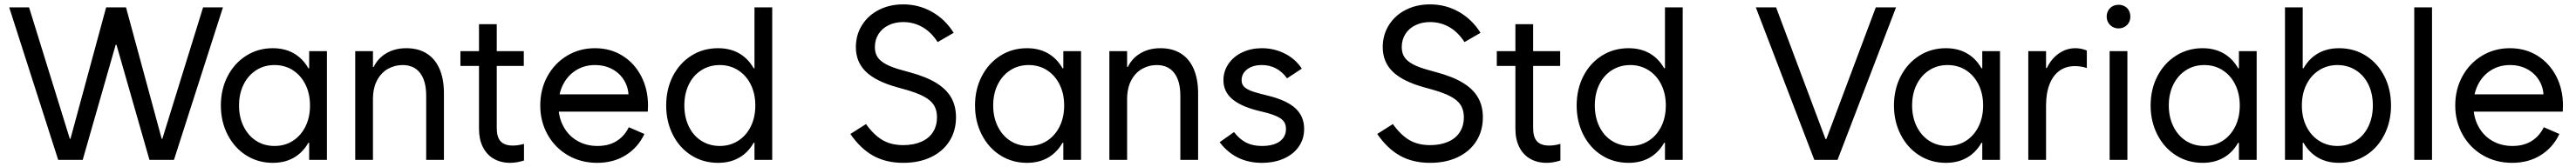

<svg xmlns="http://www.w3.org/2000/svg" viewBox="-20 -741 11910 774"><path d="M22.5 -707H114.3L333 0L279.3 -97.7H333V0H249ZM470.7 -707H540L551.8 -663.1V-533.2H481.4L551.8 -663.1L362.3 0H279.3ZM481.4 -663.1 493.2 -707H562.5L753.9 0L700.2 -97.7H753.9V0H670.9ZM918.9 -707H1010.7L784.2 0H700.2Z M1241.2 13.7Q1172.9 13.7 1118.2 -21Q1063.5 -55.7 1032.2 -116.7Q1001 -177.7 1001 -252Q1001 -327.1 1032.2 -387.7Q1063.5 -448.2 1118.2 -482.9Q1172.9 -517.6 1241.2 -517.6Q1304.7 -517.6 1350.1 -486.3Q1395.5 -455.1 1419.4 -395.5Q1443.4 -335.9 1443.4 -252L1393.6 -424.8H1455.1V-79.1H1393.6L1443.4 -252Q1443.4 -168 1419.4 -108.4Q1395.5 -48.8 1350.1 -17.6Q1304.7 13.7 1241.2 13.7ZM1413.1 -252Q1413.1 -306.6 1392.1 -349.1Q1371.1 -391.6 1334 -415.5Q1296.9 -439.5 1249 -439.5Q1201.2 -439.5 1164.1 -415.5Q1127 -391.6 1106 -349.1Q1085 -306.6 1085 -252Q1085 -198.2 1106 -155.3Q1127 -112.3 1164.1 -88.4Q1201.2 -64.5 1249 -64.5Q1296.9 -64.5 1334 -88.4Q1371.1 -112.3 1392.1 -154.8Q1413.1 -197.3 1413.1 -252ZM1409.2 0V-101.6L1430.7 -252L1409.2 -385.7V-503.9H1491.2V0Z M1622.1 -503.9H1704.1V0H1622.1ZM1840.8 -439.5Q1804.7 -439.5 1773.4 -421.9Q1742.2 -404.3 1723.1 -368.7Q1704.1 -333 1704.1 -281.2L1692.4 -359.4V-430.7H1719.7L1692.4 -359.4Q1692.4 -406.2 1713.4 -441.9Q1734.4 -477.5 1772 -497.6Q1809.6 -517.6 1858.4 -517.6Q1914.1 -517.6 1953.1 -492.7Q1992.2 -467.8 2012.2 -420.9Q2032.2 -374 2032.2 -308.6V0H1950.2V-296.9Q1950.2 -366.2 1921.9 -402.8Q1893.6 -439.5 1840.8 -439.5Z M2108.4 -503.9H2401.4V-435.5H2108.4ZM2194.3 -143.6V-628.9H2276.4V-146.5Q2276.4 -105.5 2294.4 -85.9Q2312.5 -66.4 2350.6 -66.4Q2376 -66.4 2402.3 -74.2V2.9Q2368.2 13.7 2338.9 13.7Q2294.9 13.7 2262.2 -5.4Q2229.5 -24.4 2211.9 -60.1Q2194.3 -95.7 2194.3 -143.6Z M2477.5 -252Q2477.5 -327.1 2510.7 -387.7Q2543.9 -448.2 2601.6 -482.9Q2659.2 -517.6 2730.5 -517.6Q2801.8 -517.6 2857.4 -482.9Q2913.1 -448.2 2944.3 -387.7Q2975.6 -327.1 2975.6 -252Q2975.6 -242.2 2974.6 -223.6H2543.9V-303.7H2893.6L2885.7 -293Q2885.7 -334 2865.7 -367.7Q2845.7 -401.4 2810.5 -420.4Q2775.4 -439.5 2730.5 -439.5Q2681.6 -439.5 2643.1 -415.5Q2604.5 -391.6 2583 -349.1Q2561.5 -306.6 2561.5 -252Q2561.5 -197.3 2585 -154.3Q2608.4 -111.3 2649.4 -87.9Q2690.4 -64.5 2742.2 -64.5Q2793.9 -64.5 2830.6 -87.4Q2867.2 -110.4 2886.7 -151.4L2959 -120.1Q2929.7 -57.6 2873 -22Q2816.4 13.7 2740.2 13.7Q2666 13.7 2606 -21Q2545.9 -55.7 2511.7 -116.7Q2477.5 -177.7 2477.5 -252Z M3549.8 -707H3467.8V-385.7L3489.3 -252L3467.8 -101.6V0H3549.8ZM3452.1 -79.1H3513.7V-424.8H3452.1L3502 -252Q3502 -335.9 3478 -395.5Q3454.1 -455.1 3408.7 -486.3Q3363.3 -517.6 3299.8 -517.6Q3230.5 -517.6 3175.8 -482.9Q3121.1 -448.2 3090.3 -387.7Q3059.6 -327.1 3059.6 -252Q3059.6 -177.7 3090.3 -116.7Q3121.1 -55.7 3175.8 -21Q3230.5 13.7 3299.8 13.7Q3363.3 13.7 3408.7 -17.6Q3454.1 -48.8 3478 -108.4Q3502 -168 3502 -252ZM3143.6 -252Q3143.6 -306.6 3164.1 -349.1Q3184.6 -391.6 3222.2 -415.5Q3259.8 -439.5 3307.6 -439.5Q3354.5 -439.5 3392.1 -415.5Q3429.7 -391.6 3450.7 -349.1Q3471.7 -306.6 3471.7 -252Q3471.7 -197.3 3450.7 -154.8Q3429.7 -112.3 3392.1 -88.4Q3354.5 -64.5 3307.6 -64.5Q3259.8 -64.5 3222.2 -88.4Q3184.6 -112.3 3164.1 -155.3Q3143.6 -198.2 3143.6 -252Z M3911.1 -120.1 3983.4 -166Q4020.5 -114.3 4060.5 -91.3Q4100.6 -68.4 4155.3 -68.4Q4203.1 -68.4 4238.8 -84Q4274.4 -99.6 4293 -128.9Q4311.5 -158.2 4311.5 -197.3Q4311.5 -230.5 4297.4 -253.4Q4283.2 -276.4 4250.5 -293.9Q4217.8 -311.5 4161.1 -327.1L4126 -336.9Q4028.3 -364.3 3982.4 -409.2Q3936.5 -454.1 3936.5 -522.5Q3936.5 -579.1 3964.8 -624.5Q3993.2 -669.9 4043 -695.3Q4092.8 -720.7 4155.3 -720.7Q4227.5 -720.7 4288.6 -686Q4349.6 -651.4 4388.7 -588.9L4314.5 -545.9Q4285.2 -591.8 4244.6 -615.2Q4204.1 -638.7 4155.3 -638.7Q4117.2 -638.7 4087.4 -624Q4057.6 -609.4 4041 -583Q4024.4 -556.6 4024.4 -522.5Q4024.4 -495.1 4036.6 -476.6Q4048.8 -458 4075.7 -443.4Q4102.5 -428.7 4149.4 -416L4184.6 -406.2Q4260.7 -385.7 4307.6 -356.9Q4354.5 -328.1 4377 -289.1Q4399.4 -250 4399.4 -197.3Q4399.4 -134.8 4369.1 -86.9Q4338.9 -39.1 4283.7 -12.7Q4228.5 13.7 4155.3 13.7Q4076.2 13.7 4017.1 -19Q3958 -51.8 3911.1 -120.1Z M4727.5 13.7Q4659.2 13.7 4604.5 -21Q4549.8 -55.7 4518.6 -116.7Q4487.3 -177.7 4487.3 -252Q4487.3 -327.1 4518.6 -387.7Q4549.8 -448.2 4604.5 -482.9Q4659.2 -517.6 4727.5 -517.6Q4791 -517.6 4836.4 -486.3Q4881.8 -455.1 4905.8 -395.5Q4929.7 -335.9 4929.7 -252L4879.9 -424.8H4941.4V-79.1H4879.9L4929.7 -252Q4929.7 -168 4905.8 -108.4Q4881.8 -48.8 4836.4 -17.6Q4791 13.7 4727.5 13.7ZM4899.4 -252Q4899.4 -306.6 4878.4 -349.1Q4857.4 -391.6 4820.3 -415.5Q4783.2 -439.5 4735.4 -439.5Q4687.5 -439.5 4650.4 -415.5Q4613.3 -391.6 4592.3 -349.1Q4571.3 -306.6 4571.3 -252Q4571.3 -198.2 4592.3 -155.3Q4613.3 -112.3 4650.4 -88.4Q4687.5 -64.5 4735.4 -64.5Q4783.2 -64.5 4820.3 -88.4Q4857.4 -112.3 4878.4 -154.8Q4899.4 -197.3 4899.4 -252ZM4895.5 0V-101.6L4917 -252L4895.5 -385.7V-503.9H4977.5V0Z M5108.4 -503.9H5190.4V0H5108.4ZM5327.1 -439.5Q5291 -439.5 5259.8 -421.9Q5228.5 -404.3 5209.5 -368.7Q5190.4 -333 5190.4 -281.2L5178.7 -359.4V-430.7H5206.1L5178.7 -359.4Q5178.7 -406.2 5199.7 -441.9Q5220.7 -477.5 5258.3 -497.6Q5295.9 -517.6 5344.7 -517.6Q5400.4 -517.6 5439.5 -492.7Q5478.5 -467.8 5498.5 -420.9Q5518.6 -374 5518.6 -308.6V0H5436.5V-296.9Q5436.5 -366.2 5408.2 -402.8Q5379.9 -439.5 5327.1 -439.5Z M5618.2 -82 5684.6 -128.9Q5710 -95.7 5740.7 -80.1Q5771.5 -64.5 5813.5 -64.5Q5866.2 -64.5 5895.5 -85.4Q5924.8 -106.4 5924.8 -143.6Q5924.8 -164.1 5915 -177.7Q5905.3 -191.4 5881.8 -202.1Q5858.4 -212.9 5817.4 -222.7L5790 -229.5Q5711.9 -250 5673.8 -284.2Q5635.7 -318.4 5635.7 -369.1Q5635.7 -411.1 5659.2 -445.3Q5682.6 -479.5 5723.1 -498.5Q5763.7 -517.6 5813.5 -517.6Q5870.1 -517.6 5919.4 -492.7Q5968.8 -467.8 5998 -422.9L5929.7 -377.9Q5908.2 -408.2 5878.9 -423.8Q5849.6 -439.5 5813.5 -439.5Q5771.5 -439.5 5745.6 -419.9Q5719.7 -400.4 5719.7 -369.1Q5719.7 -353.5 5728 -342.8Q5736.3 -332 5755.4 -323.2Q5774.4 -314.5 5809.6 -305.7L5836.9 -298.8Q5926.8 -277.3 5967.8 -239.7Q6008.8 -202.1 6008.8 -143.6Q6008.8 -97.7 5984.4 -62Q5960 -26.4 5915.5 -6.3Q5871.1 13.7 5813.5 13.7Q5752 13.7 5703.1 -10.3Q5654.3 -34.2 5618.2 -82Z M6346.7 -120.1 6418.9 -166Q6456.1 -114.3 6496.1 -91.3Q6536.1 -68.4 6590.8 -68.4Q6638.7 -68.4 6674.3 -84Q6710 -99.6 6728.5 -128.9Q6747.1 -158.2 6747.1 -197.3Q6747.1 -230.5 6732.9 -253.4Q6718.8 -276.4 6686 -293.9Q6653.3 -311.5 6596.7 -327.1L6561.5 -336.9Q6463.9 -364.3 6418 -409.2Q6372.1 -454.1 6372.1 -522.5Q6372.1 -579.1 6400.4 -624.5Q6428.7 -669.9 6478.5 -695.3Q6528.3 -720.7 6590.8 -720.7Q6663.1 -720.7 6724.1 -686Q6785.2 -651.4 6824.2 -588.9L6750 -545.9Q6720.7 -591.8 6680.2 -615.2Q6639.6 -638.7 6590.8 -638.7Q6552.7 -638.7 6522.9 -624Q6493.2 -609.4 6476.6 -583Q6460 -556.6 6460 -522.5Q6460 -495.1 6472.2 -476.6Q6484.4 -458 6511.2 -443.4Q6538.1 -428.7 6585 -416L6620.1 -406.2Q6696.3 -385.7 6743.2 -356.9Q6790 -328.1 6812.5 -289.1Q6835 -250 6835 -197.3Q6835 -134.8 6804.7 -86.9Q6774.4 -39.1 6719.2 -12.7Q6664.1 13.7 6590.8 13.7Q6511.7 13.7 6452.6 -19Q6393.6 -51.8 6346.7 -120.1Z M6899.4 -503.9H7192.4V-435.5H6899.4ZM6985.4 -143.6V-628.9H7067.4V-146.5Q7067.4 -105.5 7085.4 -85.9Q7103.5 -66.4 7141.6 -66.4Q7167 -66.4 7193.4 -74.2V2.9Q7159.2 13.7 7129.9 13.7Q7085.9 13.7 7053.2 -5.4Q7020.5 -24.4 7002.9 -60.1Q6985.4 -95.7 6985.4 -143.6Z M7758.8 -707H7676.8V-385.7L7698.2 -252L7676.8 -101.6V0H7758.8ZM7661.1 -79.1H7722.7V-424.8H7661.1L7710.9 -252Q7710.9 -335.9 7687 -395.5Q7663.1 -455.1 7617.7 -486.3Q7572.3 -517.6 7508.8 -517.6Q7439.5 -517.6 7384.8 -482.9Q7330.1 -448.2 7299.3 -387.7Q7268.6 -327.1 7268.6 -252Q7268.6 -177.7 7299.3 -116.7Q7330.1 -55.7 7384.8 -21Q7439.5 13.7 7508.8 13.7Q7572.3 13.7 7617.7 -17.6Q7663.1 -48.8 7687 -108.4Q7710.9 -168 7710.9 -252ZM7352.5 -252Q7352.5 -306.6 7373 -349.1Q7393.6 -391.6 7431.2 -415.5Q7468.8 -439.5 7516.6 -439.5Q7563.5 -439.5 7601.1 -415.5Q7638.7 -391.6 7659.7 -349.1Q7680.7 -306.6 7680.7 -252Q7680.7 -197.3 7659.7 -154.8Q7638.7 -112.3 7601.1 -88.4Q7563.5 -64.5 7516.6 -64.5Q7468.8 -64.5 7431.2 -88.4Q7393.6 -112.3 7373 -155.3Q7352.5 -198.2 7352.5 -252Z M8096.7 -707H8190.4L8455.1 0L8403.3 -96.7H8455.1V0H8367.2ZM8651.4 -707H8745.1L8474.6 0H8386.7Z M8975.6 13.7Q8907.2 13.7 8852.5 -21Q8797.9 -55.7 8766.6 -116.7Q8735.4 -177.7 8735.4 -252Q8735.4 -327.1 8766.6 -387.7Q8797.9 -448.2 8852.5 -482.9Q8907.2 -517.6 8975.6 -517.6Q9039.1 -517.6 9084.5 -486.3Q9129.9 -455.1 9153.8 -395.5Q9177.7 -335.9 9177.7 -252L9127.9 -424.8H9189.5V-79.1H9127.9L9177.7 -252Q9177.7 -168 9153.8 -108.4Q9129.9 -48.8 9084.5 -17.6Q9039.1 13.7 8975.6 13.7ZM9147.5 -252Q9147.5 -306.6 9126.5 -349.1Q9105.5 -391.6 9068.4 -415.5Q9031.2 -439.5 8983.4 -439.5Q8935.5 -439.5 8898.4 -415.5Q8861.3 -391.6 8840.3 -349.1Q8819.3 -306.6 8819.3 -252Q8819.3 -198.2 8840.3 -155.3Q8861.3 -112.3 8898.4 -88.4Q8935.5 -64.5 8983.4 -64.5Q9031.2 -64.5 9068.4 -88.4Q9105.5 -112.3 9126.5 -154.8Q9147.5 -197.3 9147.5 -252ZM9143.6 0V-101.6L9165 -252L9143.6 -385.7V-503.9H9225.6V0Z M9356.4 -503.9H9438.5V0H9356.4ZM9423.8 -341.8V-425.8H9454.1L9423.8 -341.8Q9423.8 -389.6 9444.3 -430.2Q9464.8 -470.7 9499 -494.1Q9533.2 -517.6 9574.2 -517.6Q9601.6 -517.6 9627 -506.8V-425.8Q9599.6 -434.6 9572.3 -434.6Q9530.3 -434.6 9500.5 -413.1Q9470.7 -391.6 9454.6 -350.6Q9438.5 -309.6 9438.5 -252Z M9732.4 -503.9H9814.5V0H9732.4ZM9718.8 -664.1Q9718.8 -679.7 9726.1 -692.4Q9733.4 -705.1 9745.6 -711.9Q9757.8 -718.8 9773.4 -718.8Q9789.1 -718.8 9801.8 -711.9Q9814.5 -705.1 9821.3 -692.4Q9828.1 -679.7 9828.1 -664.1Q9828.1 -648.4 9821.3 -636.2Q9814.5 -624 9801.8 -616.7Q9789.1 -609.4 9773.4 -609.4Q9757.8 -609.4 9745.6 -616.7Q9733.4 -624 9726.1 -636.2Q9718.8 -648.4 9718.8 -664.1Z M10162.1 13.7Q10093.8 13.7 10039.1 -21Q9984.4 -55.7 9953.1 -116.7Q9921.9 -177.7 9921.9 -252Q9921.9 -327.1 9953.1 -387.7Q9984.4 -448.2 10039.1 -482.9Q10093.8 -517.6 10162.1 -517.6Q10225.6 -517.6 10271 -486.3Q10316.4 -455.1 10340.3 -395.5Q10364.3 -335.9 10364.3 -252L10314.5 -424.8H10376V-79.1H10314.5L10364.3 -252Q10364.3 -168 10340.3 -108.4Q10316.4 -48.8 10271 -17.6Q10225.6 13.7 10162.1 13.7ZM10334 -252Q10334 -306.6 10313 -349.1Q10292 -391.6 10254.9 -415.5Q10217.8 -439.5 10169.9 -439.5Q10122.1 -439.5 10085 -415.5Q10047.9 -391.6 10026.9 -349.1Q10005.9 -306.6 10005.9 -252Q10005.9 -198.2 10026.9 -155.3Q10047.9 -112.3 10085 -88.4Q10122.1 -64.5 10169.9 -64.5Q10217.8 -64.5 10254.9 -88.4Q10292 -112.3 10313 -154.8Q10334 -197.3 10334 -252ZM10330.1 0V-101.6L10351.6 -252L10330.1 -385.7V-503.9H10412.1V0Z M10543 -707H10625V-385.7L10603.5 -252L10625 -101.6V0H10543ZM10640.6 -79.1H10579.1V-424.8H10640.6L10590.8 -252Q10590.8 -335.9 10614.7 -395.5Q10638.7 -455.1 10684.1 -486.3Q10729.5 -517.6 10793 -517.6Q10862.3 -517.6 10917 -482.9Q10971.7 -448.2 11002.4 -387.7Q11033.2 -327.1 11033.2 -252Q11033.2 -177.7 11002.4 -116.7Q10971.7 -55.7 10917 -21Q10862.3 13.7 10793 13.7Q10729.5 13.7 10684.1 -17.6Q10638.7 -48.8 10614.7 -108.4Q10590.8 -168 10590.8 -252ZM10949.2 -252Q10949.2 -306.6 10928.7 -349.1Q10908.2 -391.6 10870.6 -415.5Q10833 -439.5 10785.2 -439.5Q10738.3 -439.5 10700.7 -415.5Q10663.1 -391.6 10642.1 -349.1Q10621.1 -306.6 10621.1 -252Q10621.1 -197.3 10642.1 -154.8Q10663.1 -112.3 10700.7 -88.4Q10738.3 -64.5 10785.2 -64.5Q10833 -64.5 10870.6 -88.4Q10908.2 -112.3 10928.7 -155.3Q10949.2 -198.2 10949.2 -252Z M11140.6 -707H11222.7V0H11140.6Z M11330.1 -252Q11330.1 -327.1 11363.3 -387.7Q11396.5 -448.2 11454.1 -482.9Q11511.7 -517.6 11583 -517.6Q11654.3 -517.6 11710 -482.9Q11765.6 -448.2 11796.9 -387.7Q11828.1 -327.1 11828.1 -252Q11828.1 -242.2 11827.1 -223.6H11396.5V-303.7H11746.1L11738.3 -293Q11738.3 -334 11718.3 -367.7Q11698.2 -401.4 11663.1 -420.4Q11627.9 -439.5 11583 -439.5Q11534.2 -439.5 11495.6 -415.5Q11457 -391.6 11435.5 -349.1Q11414.1 -306.6 11414.1 -252Q11414.1 -197.3 11437.5 -154.3Q11460.9 -111.3 11502 -87.9Q11543 -64.5 11594.7 -64.5Q11646.5 -64.5 11683.1 -87.4Q11719.7 -110.4 11739.3 -151.4L11811.5 -120.1Q11782.2 -57.6 11725.6 -22Q11668.9 13.7 11592.8 13.7Q11518.6 13.7 11458.5 -21Q11398.4 -55.7 11364.3 -116.7Q11330.1 -177.7 11330.1 -252Z"/></svg>

Font: Wanted Sans Std Variable
Style: Regular
Weight: 400
Designer: Original Design by Kil Hyung-jin and Kang Hanbin, Wanted Lab, Inc;
Foundry: Wanted Lab, Inc.
Version: Version 1.003;Glyphs 3.2 (3227)